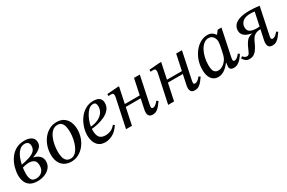

<svg xmlns="http://www.w3.org/2000/svg" viewBox="86 -1356 3357 2245"><g transform="rotate(-30 1765.0 -233.5)"><path d="M196 10Q135 10 98.5 -13Q62 -36 46 -75.5Q30 -115 30 -162Q30 -210 45 -265Q60 -320 91.5 -369Q123 -418 173.5 -448.5Q224 -479 295 -479Q354 -479 389 -455Q424 -431 424 -385Q424 -349 404 -325Q384 -301 353.5 -285.5Q323 -270 291 -258V-255Q333 -248 364.5 -219.5Q396 -191 396 -142Q396 -96 368.5 -61.5Q341 -27 295.5 -8.5Q250 10 196 10ZM198 -25Q244 -25 275.5 -54Q307 -83 307 -138Q307 -191 279.5 -210Q252 -229 214 -229Q190 -229 164.5 -224Q139 -219 115 -212L116 -247Q189 -260 238.5 -276.5Q288 -293 313.5 -318Q339 -343 339 -383Q339 -414 323.5 -429.5Q308 -445 279 -445Q237 -445 207 -415.5Q177 -386 157 -338.5Q137 -291 127.5 -237Q118 -183 118 -133Q118 -87 133.5 -56Q149 -25 198 -25Z M653 10Q598 10 559.5 -14Q521 -38 501.5 -80.5Q482 -123 482 -180Q482 -240 500.5 -294Q519 -348 552 -389.5Q585 -431 630 -455Q675 -479 728 -479Q788 -479 826 -452Q864 -425 882 -381Q900 -337 900 -284Q900 -224 881 -171Q862 -118 828.5 -77.5Q795 -37 750 -13.5Q705 10 653 10ZM663 -25Q699 -25 726.5 -50.5Q754 -76 772.5 -116.5Q791 -157 800.5 -204.5Q810 -252 810 -297Q810 -338 802.5 -371.5Q795 -405 776 -425Q757 -445 721 -445Q682 -445 653.5 -419.5Q625 -394 606.5 -353Q588 -312 579 -263.5Q570 -215 570 -169Q570 -132 577.5 -99Q585 -66 605.5 -45.5Q626 -25 663 -25Z M1111 12Q1056 12 1024 -13.5Q992 -39 978 -79Q964 -119 964 -163Q964 -217 982 -272.5Q1000 -328 1034 -375Q1068 -422 1116.5 -450.5Q1165 -479 1226 -479Q1248 -479 1272.5 -473Q1297 -467 1315 -447.5Q1333 -428 1333 -389Q1333 -341 1304.5 -306.5Q1276 -272 1231 -250Q1186 -228 1135.5 -216.5Q1085 -205 1041 -202V-231Q1099 -233 1145.5 -253Q1192 -273 1219.5 -308.5Q1247 -344 1247 -393Q1247 -420 1237.5 -434Q1228 -448 1205 -448Q1172 -448 1143.5 -421.5Q1115 -395 1093.5 -354.5Q1072 -314 1060 -269.5Q1048 -225 1048 -189Q1048 -113 1074.5 -85Q1101 -57 1151 -57Q1189 -57 1223 -71.5Q1257 -86 1286 -122L1304 -107Q1259 -40 1209 -14Q1159 12 1111 12Z M1751 9Q1717 9 1703 -8.5Q1689 -26 1689 -54Q1689 -74 1694.5 -97Q1700 -120 1704 -142L1774 -473H1852L1778 -120Q1774 -101 1773 -92.5Q1772 -84 1772 -79Q1772 -59 1792 -59Q1809 -59 1824.5 -70Q1840 -81 1851.5 -94Q1863 -107 1866 -111L1887 -96Q1868 -68 1848.5 -44Q1829 -20 1806 -5.5Q1783 9 1751 9ZM1473 0H1393L1474 -380Q1476 -389 1476.5 -396.5Q1477 -404 1477 -405Q1477 -423 1471 -431.5Q1465 -440 1440 -440Q1433 -440 1425.5 -439.5Q1418 -439 1409 -438V-465L1551 -476H1573ZM1731 -227H1511L1519 -262H1738Z M2320 9Q2286 9 2272 -8.5Q2258 -26 2258 -54Q2258 -74 2263.5 -97Q2269 -120 2273 -142L2343 -473H2421L2347 -120Q2343 -101 2342 -92.5Q2341 -84 2341 -79Q2341 -59 2361 -59Q2378 -59 2393.5 -70Q2409 -81 2420.5 -94Q2432 -107 2435 -111L2456 -96Q2437 -68 2417.5 -44Q2398 -20 2375 -5.5Q2352 9 2320 9ZM2042 0H1962L2043 -380Q2045 -389 2045.5 -396.5Q2046 -404 2046 -405Q2046 -423 2040 -431.5Q2034 -440 2009 -440Q2002 -440 1994.5 -439.5Q1987 -439 1978 -438V-465L2120 -476H2142ZM2300 -227H2080L2088 -262H2307Z M2635 12Q2601 12 2573.5 -5.5Q2546 -23 2529.5 -60Q2513 -97 2513 -156Q2513 -223 2534 -281.5Q2555 -340 2590.5 -384.5Q2626 -429 2671 -454Q2716 -479 2764 -479Q2802 -479 2825 -464Q2848 -449 2864 -426H2868L2903 -472H2954L2880 -118Q2880 -118 2877.5 -105Q2875 -92 2875 -81Q2875 -71 2879 -65.5Q2883 -60 2894 -60Q2910 -60 2924 -69.5Q2938 -79 2949.5 -91.5Q2961 -104 2967 -112L2987 -97Q2968 -68 2947 -43.5Q2926 -19 2901 -4.5Q2876 10 2845 10Q2819 10 2805 -1.5Q2791 -13 2791 -37Q2791 -48 2793.5 -60.5Q2796 -73 2797 -85H2791Q2754 -37 2715 -12.5Q2676 12 2635 12ZM2671 -54Q2702 -54 2730 -70.5Q2758 -87 2779.5 -115.5Q2801 -144 2810 -180Q2815 -200 2822.5 -232.5Q2830 -265 2835.5 -297.5Q2841 -330 2841 -349Q2841 -383 2820 -412Q2799 -441 2758 -441Q2724 -441 2695 -418Q2666 -395 2645 -356Q2624 -317 2612.5 -268.5Q2601 -220 2601 -169Q2601 -102 2620.5 -78Q2640 -54 2671 -54Z M3057 12Q3027 12 3007 -2.5Q2987 -17 2971 -44L2994 -61Q3003 -48 3016.5 -39Q3030 -30 3045 -30Q3063 -30 3073 -43.5Q3083 -57 3092.5 -81Q3102 -105 3117 -135Q3134 -168 3154.5 -193Q3175 -218 3225 -231V-235Q3204 -238 3174.5 -248.5Q3145 -259 3123 -282.5Q3101 -306 3101 -346Q3101 -381 3123 -411.5Q3145 -442 3197 -460.5Q3249 -479 3338 -479Q3359 -479 3380.5 -477.5Q3402 -476 3424 -474Q3446 -472 3468 -469L3395 -120Q3391 -102 3390 -94.5Q3389 -87 3389 -79Q3389 -59 3409 -59Q3426 -59 3441.5 -70Q3457 -81 3468.5 -94Q3480 -107 3483 -111L3504 -96Q3485 -68 3465.5 -44Q3446 -20 3423 -5.5Q3400 9 3368 9Q3334 9 3320 -8.5Q3306 -26 3306 -54Q3306 -74 3310.5 -95Q3315 -116 3321 -142L3384 -440Q3368 -442 3352.5 -443Q3337 -444 3326 -444Q3255 -444 3221.5 -413Q3188 -382 3188 -338Q3188 -292 3220.5 -274.5Q3253 -257 3305 -257Q3310 -257 3328 -257.5Q3346 -258 3352 -261V-226Q3305 -228 3277 -215.5Q3249 -203 3234 -182.5Q3219 -162 3209 -140Q3194 -105 3174.5 -69.5Q3155 -34 3127 -11Q3099 12 3057 12Z"/></g></svg>

Font: STIX Two Text
Style: Italic
Weight: 400
Italic angle: -12°
Designer: Ross Mills, John Hudson & Paul Hanslow, Tiro Typeworks Ltd; with prior portions MicroPress Inc. and Coen Hoffman, Elsevi
Foundry: Tiro Typeworks Ltd
Version: Version 2.13 b171